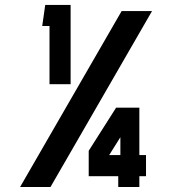

<svg xmlns="http://www.w3.org/2000/svg" viewBox="-20 -744 685 764"><path d="M177 -640.5H148L160 -724.5H261V-409H177ZM464 -700H585L181 0H60ZM450.5 -43H333V-144L442 -315.5H534.5V-127H561V-43H534.5V0H450.5ZM459 -127V-198L414.5 -127Z"/></svg>

Font: Urbanist
Style: Regular
Weight: 400
Designer: Corey Hu
Foundry: Corey Hu
Version: Version 1.2; befe77262ef67d88f1d94aa3d2e49ef1327b4483